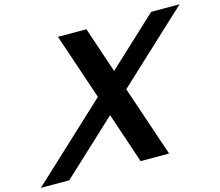

<svg xmlns="http://www.w3.org/2000/svg" viewBox="-206 -917 1277 1113"><g transform="rotate(-15 433.0 -360.0)"><path d="M492.5 -494.9 755.9 -740 788 -770H959L840.4 -660L533.2 -374.2L639.1 -60L676.6 50H505.6L495.6 20L403.5 -253.4L109.6 20L77.6 50H-93.4L25.1 -60L362.7 -374.2L266.4 -660L229 -770H400L409.9 -740Z"/></g></svg>

Font: Nordica Plus
Style: NordicaClassicRgObl
Weight: 500
Version: Version 1.01